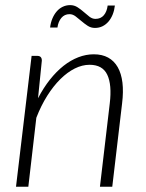

<svg xmlns="http://www.w3.org/2000/svg" viewBox="-20 -712 556 732"><path d="M41 0ZM41 0 100.5 -499H122Q139.5 -499 139.5 -481L125 -337.5Q145.5 -377 170.2 -408.2Q195 -439.5 222.2 -461Q249.5 -482.5 278.8 -493.8Q308 -505 337.5 -505Q369.5 -505 392.2 -492.5Q415 -480 428.8 -456Q442.5 -432 446.8 -397.2Q451 -362.5 445.5 -318L408 0H361L398.5 -318Q407 -389 389 -427Q371 -465 321.5 -465Q293.5 -465 265 -450.8Q236.5 -436.5 210 -410.2Q183.5 -384 160 -346.8Q136.5 -309.5 118.5 -263L88 0ZM344 -640Q364 -640 375.8 -653.8Q387.5 -667.5 390.5 -691H418Q416 -673 409.8 -657.2Q403.5 -641.5 393.8 -630Q384 -618.5 371 -612Q358 -605.5 342 -605.5Q326.5 -605.5 314 -613.8Q301.5 -622 290.2 -631.8Q279 -641.5 268 -649.8Q257 -658 245 -658Q226 -658 214 -643.8Q202 -629.5 199 -607H171Q173 -625 179.5 -640.8Q186 -656.5 195.8 -668Q205.5 -679.5 218.8 -686Q232 -692.5 247.5 -692.5Q263 -692.5 275.8 -684.2Q288.5 -676 299.5 -666.2Q310.5 -656.5 321.2 -648.2Q332 -640 344 -640Z"/></svg>

Font: Lato Light
Style: Italic
Weight: 300
Italic angle: -7°
Designer: Lukasz Dziedzic
Foundry: tyPoland Lukasz Dziedzic
Version: Version 2.007; 2014-02-27